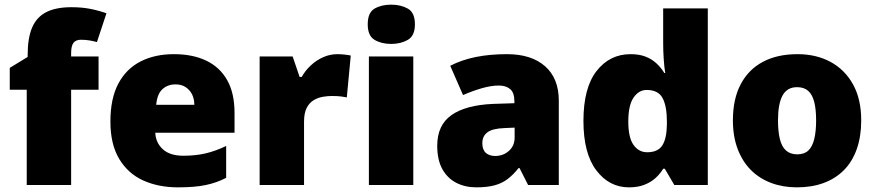

<svg xmlns="http://www.w3.org/2000/svg" viewBox="-20 -796 3768 826"><path d="M404 -410H286V0H95V-410H22V-504L99 -551V-560Q99 -632 118 -677Q137 -722 178.5 -743.5Q220 -765 287 -765Q330 -765 365 -758.5Q400 -752 438 -739L397 -615Q383 -619 365.5 -622Q348 -625 328 -625Q306 -625 296 -611.5Q286 -598 286 -568V-553H404Z M728 -563Q809 -563 867.5 -535Q926 -507 957.5 -451Q989 -395 989 -310V-225H648Q650 -182 680.5 -154Q711 -126 769 -126Q821 -126 864 -136Q907 -146 953 -168V-31Q913 -10 865.5 0Q818 10 746 10Q662 10 596.5 -19.5Q531 -49 493 -112Q455 -175 455 -273Q455 -373 489.5 -437Q524 -501 585.5 -532Q647 -563 728 -563ZM735 -433Q701 -433 678.5 -412Q656 -391 652 -345H816Q816 -370 806.5 -389.5Q797 -409 779 -421Q761 -433 735 -433Z M1431 -563Q1447 -563 1464 -561Q1481 -559 1489 -557L1472 -377Q1462 -379 1447.5 -381Q1433 -383 1407 -383Q1389 -383 1368.5 -379.5Q1348 -376 1329.5 -365Q1311 -354 1299.5 -332Q1288 -310 1288 -272V0H1097V-553H1239L1269 -465H1278Q1293 -492 1317 -514.5Q1341 -537 1370.5 -550Q1400 -563 1431 -563Z M1758 -553V0H1567V-553ZM1663 -776Q1704 -776 1734.5 -759Q1765 -742 1765 -691Q1765 -642 1734.5 -624.5Q1704 -607 1663 -607Q1621 -607 1591.5 -624.5Q1562 -642 1562 -691Q1562 -742 1591.5 -759Q1621 -776 1663 -776Z M2161 -563Q2266 -563 2325 -511Q2384 -459 2384 -363V0H2252L2215 -73H2211Q2188 -44 2163.5 -25.5Q2139 -7 2107 1.5Q2075 10 2029 10Q1981 10 1943 -9.5Q1905 -29 1883 -68.5Q1861 -108 1861 -169Q1861 -258 1922.5 -301Q1984 -344 2101 -349L2193 -352V-360Q2193 -397 2175 -412.5Q2157 -428 2126 -428Q2093 -428 2053 -416.5Q2013 -405 1972 -387L1917 -513Q1965 -538 2025.5 -550.5Q2086 -563 2161 -563ZM2150 -245Q2098 -243 2076.5 -226.5Q2055 -210 2055 -180Q2055 -152 2070 -138.5Q2085 -125 2110 -125Q2145 -125 2169.5 -147Q2194 -169 2194 -204V-247Z M2686 10Q2601 10 2545.5 -63Q2490 -136 2490 -276Q2490 -418 2546.5 -490.5Q2603 -563 2693 -563Q2730 -563 2757 -552.5Q2784 -542 2804 -523.5Q2824 -505 2838 -482H2842Q2838 -503 2835.5 -540Q2833 -577 2833 -612V-760H3025V0H2881L2840 -70H2833Q2820 -48 2800 -30Q2780 -12 2752 -1Q2724 10 2686 10ZM2764 -141Q2810 -141 2829 -170Q2848 -199 2849 -259V-274Q2849 -339 2830.5 -374Q2812 -409 2762 -409Q2728 -409 2705.5 -376Q2683 -343 2683 -273Q2683 -204 2705.5 -172.5Q2728 -141 2764 -141Z M3685 -278Q3685 -209 3666 -155Q3647 -101 3611 -64.5Q3575 -28 3524 -9Q3473 10 3408 10Q3348 10 3297.5 -9Q3247 -28 3210.5 -64.5Q3174 -101 3153.5 -155Q3133 -209 3133 -278Q3133 -370 3166.5 -433.5Q3200 -497 3262 -530Q3324 -563 3411 -563Q3491 -563 3552.5 -530Q3614 -497 3649.5 -433.5Q3685 -370 3685 -278ZM3327 -278Q3327 -231 3335 -198Q3343 -165 3361.5 -148.5Q3380 -132 3410 -132Q3440 -132 3457.5 -148.5Q3475 -165 3483 -198Q3491 -231 3491 -278Q3491 -325 3483 -357Q3475 -389 3457 -405Q3439 -421 3409 -421Q3366 -421 3346.5 -385Q3327 -349 3327 -278Z"/></svg>

Font: Noto Sans Hebrew Black
Style: Regular
Weight: 900
Designer: Monotype Design Team
Foundry: Monotype Imaging Inc.
Version: Version 2.003